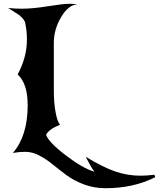

<svg xmlns="http://www.w3.org/2000/svg" viewBox="-20 -762 839 1013"><path d="M795 160 799 173Q684 231 537 231Q476 231 423 211Q370 191 332 163Q294 135 260 107Q226 79 188.5 59Q151 39 113 39Q81 39 48 45Q126 -46 126 -206Q126 -322 73 -369Q122 -460 122 -553Q122 -584 119 -606Q116 -628 113 -641Q110 -654 98.5 -666Q87 -678 80.5 -683Q74 -688 54 -700Q34 -712 23 -720Q56 -716 94 -716Q152 -716 232.5 -729Q313 -742 347 -742Q368 -742 390 -739Q342 -738 303 -672.5Q264 -607 264 -537V-284Q264 -219 273.5 -168.5Q283 -118 297 -104Q239 -81 223 -51Q236 -12 327 57.5Q418 127 478 144Q460 120 432 65Q524 121 589 143Q654 165 722 165Q752 165 795 160Z"/></svg>

Font: NewRocker
Style: Regular
Weight: 400
Designer: Pablo Impallari, Brenda Gallo, Rodrigo Fuenzalida
Foundry: Pablo Impallari, Brenda Gallo, Rodrigo Fuenzalida
Version: Version 1.000